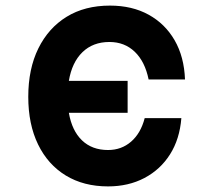

<svg xmlns="http://www.w3.org/2000/svg" viewBox="-20 -648 740 686"><path d="M366 18Q279 18 215 -21Q151 -60 116 -132Q81 -204 81 -302Q81 -402 117 -475Q153 -548 218 -588Q283 -628 373 -628Q452 -628 511 -595.5Q570 -563 604 -504Q638 -445 641 -364H511Q498 -428 461.5 -463Q425 -498 371 -498Q312 -498 274.5 -461.5Q237 -425 226 -359H436V-245H226Q237 -181 273 -146.5Q309 -112 366 -112Q414 -112 448.5 -142Q483 -172 497 -226H628Q622 -151 587.5 -96.5Q553 -42 496 -12Q439 18 366 18Z"/></svg>

Font: Martian Mono SemiBold
Style: Regular
Weight: 600
Monospace: yes
Designer: Roman Shamin
Foundry: Evil Martians
Version: Version 1.000; ttfautohint (v1.8.4.7-5d5b)